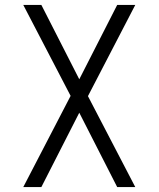

<svg xmlns="http://www.w3.org/2000/svg" viewBox="-20 -540 640 775"><path d="M74 215 265 -153 74 -520H147L300 -220L453 -520H526L335 -152L526 215H453L300 -85L147 215Z"/></svg>

Font: Iosevka Custom Light Extended
Style: Regular
Weight: 300
Width: 7
Monospace: yes
Designer: Belleve Invis
Foundry: Belleve Invis
Version: Version 11.2.4; ttfautohint (v1.8.4)